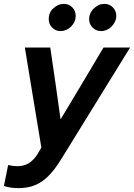

<svg xmlns="http://www.w3.org/2000/svg" viewBox="-68 -758 690 989"><path d="M0 0ZM124 38 145 2Q124 -127 102.5 -255Q81 -383 60 -513H191Q205 -420 218 -328Q231 -236 244 -143Q300 -236 355 -328Q410 -420 465 -513H602Q514 -370 426.5 -228.5Q339 -87 251 56Q226 97 202 126Q178 155 151.5 174Q125 193 94.5 202Q64 211 27 211Q7 211 -11 208.5Q-29 206 -48 200Q-43 173 -37 146.5Q-31 120 -26 92Q-2 98 21 98Q55 98 79.5 83Q104 68 124 38ZM244 -598Q218 -598 200.5 -616Q183 -634 183 -660Q183 -688 200 -709L206 -714Q230 -738 261 -738Q287 -738 304.5 -720Q322 -702 322 -676Q322 -645 298.5 -621.5Q275 -598 244 -598ZM453 -598Q427 -598 409 -616Q391 -634 391 -660Q391 -687 410 -709L415 -714Q439 -738 470 -738Q496 -738 513.5 -720Q531 -702 531 -676Q531 -661 524.5 -647Q518 -633 507.5 -622Q497 -611 482.5 -604.5Q468 -598 453 -598Z"/></svg>

Font: Rosa Sans SemiBold
Style: Italic
Weight: 600
Italic angle: -12°
Designer: Pentagram / MCKL
Foundry: Pentagram / MCKL
Version: Version 1.005;September 16, 2019;FontCreator 11.5.0.2425 64-